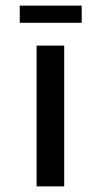

<svg xmlns="http://www.w3.org/2000/svg" viewBox="-20 -662 360 682"><path d="M208 0H110V-500H208ZM270.2 -581H50.2V-642H270.2Z"/></svg>

Font: Kulim Park SemiBold
Style: Regular
Weight: 600
Designer: Noponies / Dale Sattler
Foundry: Noponies
Version: Version 1.000; ttfautohint (v1.8.3)